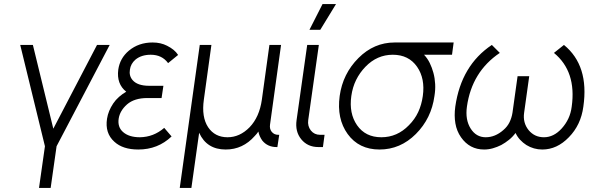

<svg xmlns="http://www.w3.org/2000/svg" viewBox="-20 -720 2890 940"><path d="M79 -500 200 -4 171 200H228L257 -4L517 -500H455L241 -90L141 -500Z M780 -300H710Q653 -300 629 -328Q611 -349 616 -379Q620 -408 643 -428Q672 -452 718 -452Q773 -452 803 -411L852 -451Q843 -465 829.5 -476Q816 -487 798 -496Q767 -512 727 -512Q659 -512 611 -472Q567 -435 559 -379Q550 -309 598 -271Q579 -260 562.5 -245.5Q546 -231 534 -213Q510 -177 504 -139Q493 -68 540 -26Q581 12 657 12Q753 12 820 -52L784 -94Q732 -49 665 -48Q611 -48 582 -74Q555 -98 561 -139Q567 -178 602 -209Q638 -240 701 -240H771Z M1085 12Q1169 12 1227 -54Q1232 -59 1236.5 -64.5Q1241 -70 1245 -76Q1247 -64 1252 -53Q1257 -42 1264 -32Q1290 0 1334 0H1338L1347 -60H1342Q1322 -60 1310 -75Q1299 -89 1302 -110L1356 -500H1299L1262 -232Q1250 -147 1202 -97Q1154 -48 1094 -48Q1032 -48 999 -97Q966 -147 978 -232L1015 -500H958L860 200H917L955 -70Q992 12 1085 12Z M1484 -500 1432 -132Q1424 -76 1455 -38Q1486 0 1539 0H1561L1569 -60H1547Q1519 -60 1502 -81Q1485 -103 1489 -132L1541 -500ZM1495 -574H1548L1625 -700H1559Z M1912 -512Q1811 -512 1735 -436Q1658 -359 1643 -250Q1628 -139 1682 -64Q1737 12 1838 12Q1940 12 2016 -64Q2092 -140 2107 -250Q2112 -280 2110.5 -308.5Q2109 -337 2102 -363Q2095 -389 2084 -411.5Q2073 -434 2056 -452H2193L2201 -512ZM1903 -452Q1981 -452 2022 -393Q2062 -335 2050 -250Q2044 -207 2027.5 -171.5Q2011 -136 1982 -107Q1925 -48 1847 -48Q1769 -48 1728 -107Q1688 -165 1700 -250Q1706 -293 1723.5 -328.5Q1741 -364 1769 -393Q1826 -452 1903 -452Z M2388 -500Q2238 -400 2209 -198Q2203 -154 2209.5 -116Q2216 -78 2237 -48Q2279 12 2350 12Q2372 12 2393 6Q2414 0 2434 -10Q2454 -21 2472 -35.5Q2490 -50 2504 -69Q2513 -50 2526.5 -35.5Q2540 -21 2557 -10Q2593 12 2635 12Q2707 12 2765 -48Q2824 -108 2836 -198Q2865 -399 2741 -500L2692 -461Q2803 -370 2779 -198Q2775 -166 2762.5 -139.5Q2750 -113 2730 -91Q2691 -48 2643 -48Q2597 -48 2568 -83Q2539 -119 2546 -168L2571 -347H2514L2489 -168Q2485 -143 2474.5 -121.5Q2464 -100 2444 -83Q2404 -48 2358 -48Q2311 -48 2284 -91Q2257 -134 2266 -198Q2290 -369 2427 -461Z"/></svg>

Font: Unageo
Style: Light-Italic
Weight: 300
Designer: Richard Sepsi
Foundry: Richard Sepsi
Version: Version 2.000